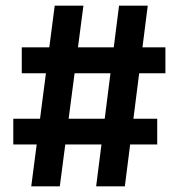

<svg xmlns="http://www.w3.org/2000/svg" viewBox="-20 -659 632 679"><path d="M191.5 0H90.5L173.5 -639H275ZM536 -148H27V-239H536ZM421.5 0H320L401 -639H502.5ZM565 -400H57V-491.5H565Z"/></svg>

Font: Anek Malayalam SemiBold
Style: Regular
Weight: 600
Version: Version 1.003